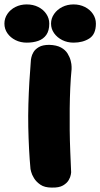

<svg xmlns="http://www.w3.org/2000/svg" viewBox="-97 -854 454 869"><path d="M137 -5Q105 -5 86 -18Q67 -31 57 -47.5Q47 -64 44 -76.5Q41 -89 41 -89Q37 -132 34.5 -180Q32 -228 31 -279Q30 -330 31.5 -382Q33 -434 36 -485Q39 -536 43 -584Q43 -584 45 -594.5Q47 -605 54.5 -618Q62 -631 79 -641Q96 -651 126 -651Q159 -650 179 -639Q199 -628 209 -611.5Q219 -595 223 -579Q227 -563 227 -552Q227 -541 227 -541Q223 -500 221 -455Q219 -410 218.5 -362.5Q218 -315 218.5 -266Q219 -217 221 -168.5Q223 -120 225 -74Q225 -74 223.5 -63.5Q222 -53 214 -39Q206 -25 188 -14.5Q170 -4 137 -5ZM236 -661Q208 -661 185 -672.5Q162 -684 148 -703.5Q134 -723 134 -747Q134 -771 148 -791Q162 -811 185 -822.5Q208 -834 236 -834Q264 -834 287 -822.5Q310 -811 323.5 -791Q337 -771 337 -747Q337 -699 307.5 -680Q278 -661 236 -661ZM24 -661Q-4 -661 -27 -672.5Q-50 -684 -63.5 -703.5Q-77 -723 -77 -747Q-77 -771 -63.5 -791Q-50 -811 -27 -822.5Q-4 -834 24 -834Q53 -834 76 -822.5Q99 -811 112.5 -791Q126 -771 126 -747Q126 -715 112.5 -696Q99 -677 76 -669Q53 -661 24 -661Z"/></svg>

Font: Sour Gummy Black
Style: Regular
Weight: 900
Version: Version 1.000